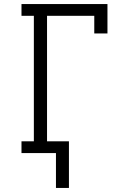

<svg xmlns="http://www.w3.org/2000/svg" viewBox="-20 -755 640 947"><path d="M256 172V0H86V-58H147V-677H86V-735H510V-590H445V-677H212V-58H320V172Z"/></svg>

Font: Iosevka Slab Light Extended
Style: Regular
Weight: 300
Width: 7
Monospace: yes
Designer: Belleve Invis
Foundry: Belleve Invis
Version: Version 11.1.0; ttfautohint (v1.8.3)